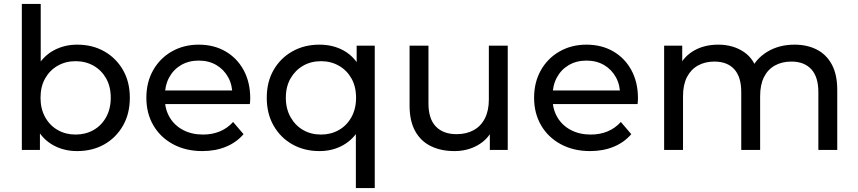

<svg xmlns="http://www.w3.org/2000/svg" viewBox="-20 -762 4362 976"><path d="M372 6Q304 6 249.5 -24.5Q195 -55 163.5 -115Q132 -175 132 -265Q132 -355 164.5 -415Q197 -475 251.5 -505Q306 -535 372 -535Q450 -535 510 -501Q570 -467 605 -406.5Q640 -346 640 -265Q640 -184 605 -123Q570 -62 510 -28Q450 6 372 6ZM91 0V-742H187V-389L177 -266L183 -143V0ZM364 -78Q415 -78 455.5 -101Q496 -124 519.5 -166.5Q543 -209 543 -265Q543 -322 519.5 -363.5Q496 -405 455.5 -428Q415 -451 364 -451Q314 -451 273.5 -428Q233 -405 209.5 -363.5Q186 -322 186 -265Q186 -209 209.5 -166.5Q233 -124 273.5 -101Q314 -78 364 -78Z M1009 6Q924 6 859.5 -29Q795 -64 759.5 -125Q724 -186 724 -265Q724 -344 758.5 -405Q793 -466 853.5 -500.5Q914 -535 990 -535Q1067 -535 1126 -501Q1185 -467 1218.5 -405.5Q1252 -344 1252 -262Q1252 -256 1251.5 -248Q1251 -240 1250 -233H799V-302H1200L1161 -278Q1162 -329 1140 -369Q1118 -409 1079.5 -431.5Q1041 -454 990 -454Q940 -454 901 -431.5Q862 -409 840 -368.5Q818 -328 818 -276V-260Q818 -207 842.5 -165.5Q867 -124 911 -101Q955 -78 1012 -78Q1059 -78 1097.5 -94Q1136 -110 1165 -142L1218 -80Q1182 -38 1128.5 -16Q1075 6 1009 6Z M1604 6Q1527 6 1466.5 -28Q1406 -62 1371 -123Q1336 -184 1336 -265Q1336 -346 1371 -406.5Q1406 -467 1466.5 -501Q1527 -535 1604 -535Q1673 -535 1727 -505Q1781 -475 1812.5 -415Q1844 -355 1844 -265Q1844 -175 1811.5 -115Q1779 -55 1725 -24.5Q1671 6 1604 6ZM1612 -78Q1662 -78 1702.5 -101Q1743 -124 1766.5 -166.5Q1790 -209 1790 -265Q1790 -322 1766.5 -363.5Q1743 -405 1702.5 -428Q1662 -451 1612 -451Q1561 -451 1521 -428Q1481 -405 1457 -363.5Q1433 -322 1433 -265Q1433 -209 1457 -166.5Q1481 -124 1521 -101Q1561 -78 1612 -78ZM1789 194V-141L1799 -264L1793 -387V-530H1885V194Z M2290 6Q2222 6 2170.5 -19Q2119 -44 2090.5 -95.5Q2062 -147 2062 -225V-530H2158V-236Q2158 -158 2195.5 -119Q2233 -80 2301 -80Q2351 -80 2388 -100.5Q2425 -121 2445 -160.5Q2465 -200 2465 -256V-530H2561V0H2470V-143L2485 -105Q2459 -52 2407 -23Q2355 6 2290 6Z M2980 6Q2895 6 2830.5 -29Q2766 -64 2730.5 -125Q2695 -186 2695 -265Q2695 -344 2729.5 -405Q2764 -466 2824.5 -500.5Q2885 -535 2961 -535Q3038 -535 3097 -501Q3156 -467 3189.5 -405.5Q3223 -344 3223 -262Q3223 -256 3222.5 -248Q3222 -240 3221 -233H2770V-302H3171L3132 -278Q3133 -329 3111 -369Q3089 -409 3050.5 -431.5Q3012 -454 2961 -454Q2911 -454 2872 -431.5Q2833 -409 2811 -368.5Q2789 -328 2789 -276V-260Q2789 -207 2813.5 -165.5Q2838 -124 2882 -101Q2926 -78 2983 -78Q3030 -78 3068.5 -94Q3107 -110 3136 -142L3189 -80Q3153 -38 3099.5 -16Q3046 6 2980 6Z M3356 0V-530H3448V-389L3433 -425Q3458 -477 3510 -506Q3562 -535 3631 -535Q3707 -535 3762 -497.5Q3817 -460 3834 -384L3795 -400Q3819 -461 3879 -498Q3939 -535 4019 -535Q4083 -535 4132 -510Q4181 -485 4208.5 -434Q4236 -383 4236 -305V0H4140V-294Q4140 -371 4104 -410Q4068 -449 4003 -449Q3955 -449 3919 -429Q3883 -409 3863.5 -370Q3844 -331 3844 -273V0H3748V-294Q3748 -371 3712.5 -410Q3677 -449 3611 -449Q3564 -449 3528 -429Q3492 -409 3472 -370Q3452 -331 3452 -273V0Z"/></svg>

Font: Montserrat Thin Medium
Style: Regular
Weight: 500
Version: Version 9.000